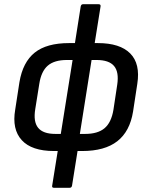

<svg xmlns="http://www.w3.org/2000/svg" viewBox="-20 -704 703 909"><path d="M236 11Q130 11 83 -40.5Q36 -92 52 -185L72 -315Q88 -410 144.5 -455Q201 -500 307 -500H443Q548 -500 596.5 -451Q645 -402 630 -307L610 -176Q595 -82 535.5 -35.5Q476 11 369 11ZM242 -70H383Q443 -70 475 -97Q507 -124 517 -184L535 -303Q544 -363 520 -391.5Q496 -420 437 -420H297Q237 -420 206 -393Q175 -366 166 -307L147 -188Q137 -128 160.5 -99Q184 -70 242 -70ZM235 185Q225 185 227 175L257 -12L263 -40L328 -447L331 -476L362 -673Q364 -684 373 -684H447Q458 -684 456 -673L424 -473L418 -448L353 -38L351 -13L321 175Q319 185 310 185Z"/></svg>

Font: Sofia Sans Semi Condensed SemiBold
Style: Italic
Weight: 600
Italic angle: -9°
Version: Version 4.100